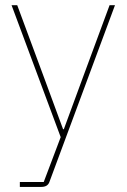

<svg xmlns="http://www.w3.org/2000/svg" viewBox="-20 -526 492 746"><path d="M57.1 200.2V181.2H149.9L215.8 6.8L24.9 -505.9H46.9L152.8 -220.2L225.1 -23.9H228L297.9 -213.9L405.8 -505.9H426.8L171.9 181.2Q165 200.2 141.1 200.2Z"/></svg>

Font: Anuphan Thin
Style: Regular
Weight: 250
Designer: Mike Abbink, Paul van der Laan, Pieter van Rosmalen, Mint Tantisuwanna
Foundry: Bold Monday; Cadson Demak
Version: Version 3.002;hotconv 1.0.109;makeotfexe 2.5.65596